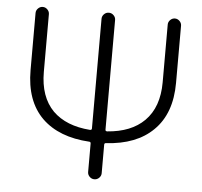

<svg xmlns="http://www.w3.org/2000/svg" viewBox="-52 -808 886 841"><g transform="rotate(5 391.0 -388.0)"><path d="M422.9 -242.2Q422.9 -235.4 430.7 -235.4Q536.1 -243.2 593.8 -300.8Q654.3 -361.3 654.3 -470.7V-724.6Q654.3 -736.3 663.1 -745.1Q671.9 -753.9 683.6 -753.9Q695.3 -753.9 704.1 -745.1Q712.9 -736.3 712.9 -724.6V-473.6Q712.9 -337.9 636.7 -263.7Q563.5 -191.4 429.7 -183.6Q422.9 -183.6 422.9 -175.8V-50.8Q422.9 -39.1 414.1 -30.3Q405.3 -21.5 393.1 -21.5Q380.9 -21.5 372.1 -30.3Q363.3 -39.1 363.3 -50.8V-175.8Q363.3 -183.6 356.4 -183.6Q222.7 -191.4 148.4 -263.7Q73.2 -337.9 73.2 -473.6V-724.6Q73.2 -736.3 82 -745.1Q90.8 -753.9 102.5 -753.9Q114.3 -753.9 123 -745.1Q131.8 -736.3 131.8 -724.6V-470.7Q131.8 -361.3 191.4 -300.8Q250 -243.2 355.5 -235.4Q363.3 -235.4 363.3 -242.2V-724.6Q363.3 -736.3 372.1 -745.1Q380.9 -753.9 393.1 -753.9Q405.3 -753.9 414.1 -745.1Q422.9 -736.3 422.9 -724.6Z"/></g></svg>

Font: Gen Jyuu Gothic Light
Style: Regular
Weight: 200
Designer: [Source Han Sans]
Ryoko NISHIZUKA  (kana & ideographs); Paul D. Hunt (Latin, Greek & Cyrillic); Wenlong ZHANG  (bopomofo
Version: Version 1.002.20150607